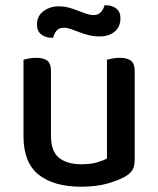

<svg xmlns="http://www.w3.org/2000/svg" viewBox="-20 -693 600 727"><path d="M69 -467Q76 -469 89 -471.5Q102 -474 117 -474Q146 -474 159.5 -463Q173 -452 173 -425V-178Q173 -120 203.5 -95.5Q234 -71 288 -71Q323 -71 347 -78Q371 -85 385 -93V-467Q393 -469 405.5 -471.5Q418 -474 433 -474Q462 -474 476 -463Q490 -452 490 -425V-88Q490 -66 483 -52Q476 -38 455 -25Q429 -10 386.5 2Q344 14 287 14Q184 14 126.5 -31.5Q69 -77 69 -176ZM202 -669Q223 -669 241 -664Q259 -659 275.5 -652.5Q292 -646 306.5 -641Q321 -636 334 -636Q353 -636 362.5 -647.5Q372 -659 376 -673H382Q404 -673 420 -661Q436 -649 436 -624Q436 -591 414 -573Q392 -555 357 -555Q335 -555 315.5 -560Q296 -565 279.5 -571.5Q263 -578 248.5 -583Q234 -588 222 -588Q203 -588 194 -576.5Q185 -565 181 -550H175Q153 -550 136.5 -562.5Q120 -575 120 -600Q120 -633 145 -651Q170 -669 202 -669Z"/></svg>

Font: Baloo Da 2 Medium
Style: Regular
Weight: 500
Designer: Noopur Datye, Sulekha Rajkumar and Ek Type
Foundry: Ek Type
Version: Version 1.640;hotconv 1.0.111;makeotfexe 2.5.65597; ttfautoh